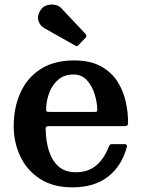

<svg xmlns="http://www.w3.org/2000/svg" viewBox="-20 -793 612 826"><path d="M39 -250Q39 -330 67.8 -394Q96.5 -458 154.2 -495.5Q212 -533 298.5 -533Q368.5 -533 413.8 -508Q459 -483 484.8 -443Q510.5 -403 520.8 -356.2Q531 -309.5 531 -266.5Q531 -256 527.5 -253.2Q524 -250.5 513.5 -250.5H191.5Q182.5 -250.5 179.2 -247.5Q176 -244.5 176.5 -236Q177.5 -186.5 190.2 -144.8Q203 -103 231.2 -77.5Q259.5 -52 306.5 -52Q359 -52 393.8 -81.2Q428.5 -110.5 447.5 -161Q450 -166.5 452.2 -169.8Q454.5 -173 462.5 -173H514.5Q528.5 -173 526 -162Q504.5 -80 445.5 -33.5Q386.5 13 291.5 13Q208.5 13 152.2 -23.5Q96 -60 67.5 -120Q39 -180 39 -250ZM192.5 -311.5H384.5Q394.5 -311.5 396.5 -313Q398.5 -314.5 398.5 -321Q398 -352.5 387.2 -387.8Q376.5 -423 354 -447.8Q331.5 -472.5 296.5 -472.5Q257 -472.5 231.2 -450.8Q205.5 -429 192.5 -395.2Q179.5 -361.5 178.5 -326Q178 -317.5 180 -314.5Q182 -311.5 192.5 -311.5ZM303.5 -597 170.5 -672Q151.5 -682.5 145.2 -704.5Q139 -726.5 155.5 -751Q165 -765 182 -770.2Q199 -775.5 216.2 -772.2Q233.5 -769 244 -757.5L347 -648Q356 -639 347.5 -630L318.5 -600Q314.5 -595.5 311.8 -594.5Q309 -593.5 303.5 -597Z"/></svg>

Font: Besley SemiBold
Style: Regular
Weight: 600
Designer: Owen Earl
Foundry: indestructible type*
Version: Version 2.001; ttfautohint (v1.8.3)